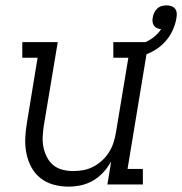

<svg xmlns="http://www.w3.org/2000/svg" viewBox="-20 -687 678 715"><path d="M235 8Q206 8 179 0.5Q152 -7 131 -23.5Q110 -40 97 -64Q84 -88 78.5 -115Q73 -142 74 -170.5Q75 -199 80 -228L120 -472H63V-530H195L143 -218Q140 -198 139 -177.5Q138 -157 142 -138Q146 -119 155 -101.5Q164 -84 178.5 -72Q193 -60 212.5 -55Q232 -50 252 -50Q252 -50 252.5 -50Q253 -50 253 -50Q272 -50 291 -53.5Q310 -57 328 -66.5Q346 -76 361 -90Q376 -104 386.5 -121Q397 -138 403 -157Q409 -176 412 -195L458 -472H402V-530H533L455 -58H512V0H380L394 -86Q382 -64 365 -45.5Q348 -27 326.5 -14.5Q305 -2 281.5 3Q258 8 235 8ZM491 -472 478 -515Q493 -519 507 -524Q521 -529 534.5 -536.5Q548 -544 559.5 -554.5Q571 -565 580 -578Q572 -579 565 -582Q558 -585 553.5 -591.5Q549 -598 548 -606Q547 -614 549 -622Q550 -631 554.5 -640Q559 -649 566 -655.5Q573 -662 582.5 -664.5Q592 -667 601 -667Q610 -667 618.5 -664Q627 -661 632 -654.5Q637 -648 638 -639Q639 -630 637 -620Q633 -594 620.5 -569Q608 -544 588 -524.5Q568 -505 542.5 -492.5Q517 -480 491 -472Z"/></svg>

Font: Iosevka Curly Slab LtExObl
Style: Regular
Weight: 300
Width: 7
Italic angle: -9°
Monospace: yes
Designer: Belleve Invis
Foundry: Belleve Invis
Version: Version 11.1.0; ttfautohint (v1.8.3)